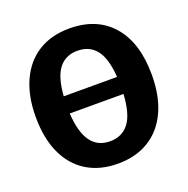

<svg xmlns="http://www.w3.org/2000/svg" viewBox="-129 -832 949 971"><g transform="rotate(-20 345.5 -346.5)"><path d="M658 -347Q658 -234 620.5 -152Q583 -70 512.5 -26.5Q442 17 345 17Q248 17 178 -26Q108 -69 70.5 -150.5Q33 -232 33 -347Q33 -459 70.5 -541Q108 -623 178 -666.5Q248 -710 345 -710Q493 -710 575.5 -615Q658 -520 658 -347ZM202 -397H489Q482 -498 446 -544Q410 -590 345 -590Q281 -590 245 -544Q209 -498 202 -397ZM490 -305H201Q212 -103 345 -103Q411 -103 447.5 -151Q484 -199 490 -305Z"/></g></svg>

Font: Fira Sans BGR
Style: Bold
Weight: 700
Designer: bBox Type GmbH & Carrois Corporate GbR & Edenspiekermann AG
Foundry: bBox Type GmbH & Carrois Corporate GbR & Edenspiekermann AG
Version: Version 4.301